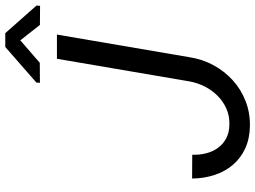

<svg xmlns="http://www.w3.org/2000/svg" viewBox="-138 -806 954 717"><g transform="rotate(-90 338.5 -447.0)"><path d="M478 -710.9H568.4L483.9 -216.3Q476.6 -168 454.1 -126.5Q431.6 -85 397.7 -54.2Q363.8 -23.4 319.8 -6.3Q275.9 10.7 226.1 9.8Q178.7 8.8 142.6 -8.1Q106.4 -24.9 81.8 -54Q57.1 -83 44.2 -122.1Q31.2 -161.1 30.8 -206.1L119.6 -205.6Q118.7 -178.2 125 -153.6Q131.3 -128.9 145 -109.9Q158.7 -90.8 180.2 -79.1Q201.7 -67.4 231.9 -66.9Q264.2 -65.9 291.3 -77.9Q318.4 -89.8 339.4 -110.6Q360.4 -131.3 374.3 -158.7Q388.2 -186 393.6 -216.3ZM676.8 -787.1 675.8 -773.9 604.5 -774.4 546.9 -847.7 462.9 -774.9 388.2 -774.4 389.2 -787.6 522 -903.8H573.7Z"/></g></svg>

Font: Roboto Mono
Style: Italic
Weight: 400
Designer: Google
Version: Version 2.000985; 2015; ttfautohint (v1.3)